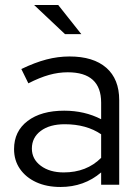

<svg xmlns="http://www.w3.org/2000/svg" viewBox="-20 -736 556 765"><path d="M221 9Q166 9 124.5 -10Q83 -29 59.5 -63Q36 -97 36 -142Q36 -213 90 -254Q144 -295 236 -295Q317 -295 383 -261V-327Q383 -448 250 -448Q213 -448 175.5 -437.5Q138 -427 93 -404L65 -461Q119 -487 165 -499Q211 -511 257 -511Q352 -511 403.5 -466Q455 -421 455 -337V0H383V-49Q349 -20 308.5 -5.5Q268 9 221 9ZM107 -144Q107 -102 142.5 -75.5Q178 -49 234 -49Q325 -49 383 -107V-201Q324 -241 238 -241Q178 -241 142.5 -214.5Q107 -188 107 -144ZM239 -600 116 -716H212L304 -600Z"/></svg>

Font: Red Hat Display VF
Style: Regular
Weight: 300
Designer: Pentagram, MCKL
Foundry: Pentagram, MCKL
Version: Version 1.023